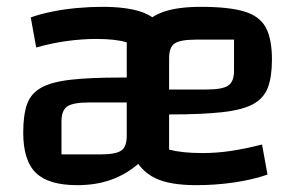

<svg xmlns="http://www.w3.org/2000/svg" viewBox="-20 -531 879 562"><path d="M206 11Q122 11 85 -25Q48 -61 48 -143Q48 -194 59 -225.5Q70 -257 100 -274Q130 -291 186 -297.5Q242 -304 332 -304H381V-231H239Q194 -231 177 -219.5Q160 -208 160 -176V-79H273Q318 -79 334.5 -90Q351 -101 351 -133V-407Q319 -417 262 -417Q221 -417 176.5 -411Q132 -405 86 -392L70 -480Q98 -490 132.5 -497Q167 -504 205 -507.5Q243 -511 279 -511Q350 -511 393 -496.5Q436 -482 455.5 -449.5Q475 -417 475 -363V-50L389 -55Q352 -22 307 -5.5Q262 11 206 11ZM555 11Q477 11 434.5 -9.5Q392 -30 370 -76L394 -452Q419 -483 460.5 -497Q502 -511 568 -511Q649 -511 694.5 -497.5Q740 -484 758 -450.5Q776 -417 776 -357Q776 -306 764 -274.5Q752 -243 720.5 -226Q689 -209 629.5 -202.5Q570 -196 475 -196H445V-269H584Q631 -269 648 -280.5Q665 -292 665 -324V-415H554Q508 -415 491.5 -404Q475 -393 475 -361V-93Q495 -88 518.5 -85.5Q542 -83 573 -83Q614 -83 654.5 -89Q695 -95 747 -108L763 -20Q720 -5 665.5 3Q611 11 555 11Z"/></svg>

Font: Changa Medium
Style: Regular
Weight: 500
Designer: Eduardo Rodriguez Tunni
Foundry: Eduardo Rodriguez Tunni
Version: Version 3.003